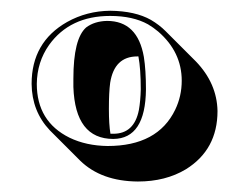

<svg xmlns="http://www.w3.org/2000/svg" viewBox="-20 -586 464 359"><path d="M39.1 -429.2Q39.1 -507.3 105.5 -544.9Q142.1 -565.4 186 -565.9Q232.9 -565.4 262.2 -548.8Q277.8 -539.6 289.6 -527.8L346.2 -471.2Q385.7 -430.2 386.7 -378.4Q386.7 -306.2 327.6 -269.5Q289.6 -246.6 237.8 -246.6Q169.4 -247.1 129.9 -285.6L73.2 -342.3Q39.6 -377.9 39.1 -429.2ZM236.8 -480.5Q193.8 -480.5 186 -431.2Q183.6 -413.6 183.6 -382.3Q183.6 -353 186.5 -335.9Q189.5 -335.9 191.9 -335.9Q231 -335.9 239.7 -380.4Q242.7 -397.5 243.2 -418.9Q243.2 -457.5 238.8 -480.5Q237.3 -480.5 236.8 -480.5ZM180.2 -546.9Q237.3 -546.9 249 -479.5Q252.9 -455.1 252.9 -418.9Q252 -326.7 191.9 -326.2Q120.6 -326.2 117.2 -423.3Q117.2 -431.2 117.2 -439Q117.2 -513.7 141.1 -534.7Q156.7 -546.4 180.2 -546.9ZM48.8 -429.2Q48.8 -358.9 109.9 -328.6Q141.1 -313.5 181.2 -313Q274.9 -313 307.6 -380.9Q319.8 -406.2 319.8 -435.1Q319.8 -488.8 275.9 -526.9Q266.6 -534.7 256.8 -540.5Q228.5 -556.2 186 -556.2Q110.8 -556.2 71.8 -502Q49.3 -470.2 48.8 -429.2Z"/></svg>

Font: Linux Biolinum Shadow O
Style: Bold
Weight: 700
Designer: Philipp H. Poll
Foundry: Philipp H. Poll
Version: Version 0.9.2